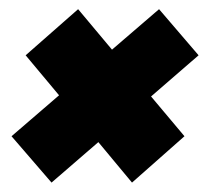

<svg xmlns="http://www.w3.org/2000/svg" viewBox="-20 -446 442 408"><path d="M260.5 -58 189 -144 89.5 -58 4.5 -156.5 105.5 -243.5 34.5 -328.5 146 -426.5 218 -340.5 318 -426.5 402 -328.5 301 -241 372 -156.5Z"/></svg>

Font: Anybody UltraExpanded ExtraBold
Style: Italic
Weight: 800
Width: 9
Italic angle: -10°
Designer: Tyler Finck
Foundry: Etcetera Type Company
Version: Version 1.010; ttfautohint (v1.8.3) -l 8 -r 50 -G 200 -x 14 